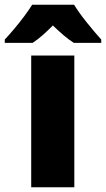

<svg xmlns="http://www.w3.org/2000/svg" viewBox="-70 -786 445 806"><path d="M242 0H61V-553H242ZM241 -766Q262 -732 294.5 -691.5Q327 -651 355 -620V-606H240Q218 -620 197 -638Q176 -656 152 -679Q128 -655 108 -637.5Q88 -620 67 -606H-50V-620Q-33 -638 -11 -664Q11 -690 31.5 -717.5Q52 -745 65 -766Z"/></svg>

Font: Noto Sans Lao SemiCondensed Black
Style: Regular
Weight: 900
Width: 4
Designer: Monotype Design Team
Foundry: Monotype Imaging Inc.
Version: Version 2.003; ttfautohint (v1.8.4.7-5d5b)